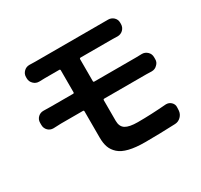

<svg xmlns="http://www.w3.org/2000/svg" viewBox="-157 -937 1236 1179"><g transform="rotate(-30 460.5 -347.5)"><path d="M472.7 -322.3Q464.8 -322.3 464.8 -314.5V-168.9Q464.8 -127.9 491.7 -110.8Q518.6 -93.8 579.1 -93.8Q672.9 -93.8 780.3 -102.5Q782.2 -102.5 784.2 -102.5Q803.7 -102.5 818.4 -88.9Q835 -73.2 833 -50.8L832 -30.3Q830.1 -5.9 812.5 11.7Q794.9 29.3 770.5 30.3Q656.2 35.2 556.6 35.2Q489.3 35.2 443.8 23.9Q398.4 12.7 373.5 -9.8Q348.6 -32.2 338.4 -60.5Q328.1 -88.9 328.1 -128.9V-314.5Q328.1 -322.3 321.3 -322.3H165Q147.5 -322.3 114.3 -320.3Q112.3 -320.3 110.4 -320.3Q88.9 -320.3 73.2 -335Q56.6 -351.6 56.6 -375V-390.6Q56.6 -414.1 73.2 -429.7Q88.9 -444.3 110.4 -444.3Q112.3 -444.3 113.3 -444.3Q145.5 -443.4 165 -443.4H321.3Q328.1 -443.4 328.1 -450.2V-605.5Q328.1 -613.3 321.3 -613.3H218.8Q198.2 -613.3 179.7 -612.3Q178.7 -612.3 178.7 -612.3Q155.3 -612.3 139.6 -627.9Q122.1 -644.5 122.1 -668V-677.7Q122.1 -700.2 139.6 -716.8Q155.3 -731.4 176.8 -731.4Q177.7 -731.4 179.7 -731.4Q201.2 -730.5 218.8 -730.5H700.2Q716.8 -730.5 732.4 -730.5Q734.4 -730.5 735.4 -730.5Q756.8 -730.5 773.4 -715.8Q790 -700.2 790 -677.7V-668Q790 -644.5 773.4 -627.9Q756.8 -612.3 734.4 -612.3Q733.4 -612.3 732.4 -612.3Q715.8 -613.3 700.2 -613.3H472.7Q464.8 -613.3 464.8 -605.5V-450.2Q464.8 -443.4 472.7 -443.4H767.6Q781.2 -443.4 806.6 -444.3Q807.6 -444.3 809.6 -444.3Q831.1 -444.3 847.7 -428.7Q864.3 -413.1 864.3 -389.6V-377Q865.2 -353.5 847.7 -337.9Q832 -321.3 808.6 -321.3Q808.6 -321.3 807.6 -321.3Q793 -322.3 770.5 -322.3Z"/></g></svg>

Font: Gen Jyuu Gothic P Bold
Style: Bold
Weight: 700
Designer: [Source Han Sans]
Ryoko NISHIZUKA  (kana & ideographs); Paul D. Hunt (Latin, Greek & Cyrillic); Wenlong ZHANG  (bopomofo
Version: Version 1.002.20150607